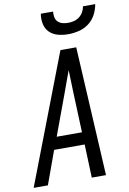

<svg xmlns="http://www.w3.org/2000/svg" viewBox="-114 -1016 723 1077"><g transform="rotate(-10 247.5 -477.5)"><path d="M-12 0 270 -735H360L400 0H319L312 -190H138L69 0ZM309 -260 300 -490Q299 -522 298 -553.5Q297 -585 296 -616Q285 -585 273 -553.5Q261 -522 250 -490L165 -260ZM329 -815Q299 -815 271 -822.5Q243 -830 223.5 -849Q204 -868 198 -896.5Q192 -925 197 -955H267Q265 -939 268 -923Q271 -907 282 -896.5Q293 -886 308 -882Q323 -878 339 -878Q355 -878 372 -882Q389 -886 403 -896.5Q417 -907 426 -923Q435 -939 437 -955H507Q502 -925 487 -896.5Q472 -868 446.5 -849Q421 -830 390 -822.5Q359 -815 329 -815Z"/></g></svg>

Font: Iosevka Oblique
Style: Regular
Weight: 400
Italic angle: -9°
Monospace: yes
Designer: Belleve Invis
Foundry: Belleve Invis
Version: Version 32.5.0; ttfautohint (v1.8.4)